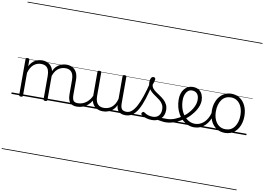

<svg xmlns="http://www.w3.org/2000/svg" viewBox="-174 -1555 3579 2600"><g transform="rotate(10 1615.0 -255.0)"><path d="M902 17Q865 17 840.5 6.5Q816 -4 802 -24Q788 -44 782 -72.5Q776 -101 776 -137V-326Q776 -371 764.5 -403Q753 -435 727.5 -452Q702 -469 661 -469Q634 -469 607 -460Q580 -451 556 -431Q532 -411 513.5 -377Q495 -343 484 -292H460Q467 -354 487 -397.5Q507 -441 536 -468Q565 -495 599.5 -507Q634 -519 669 -519Q714 -519 750 -500Q786 -481 807.5 -440.5Q829 -400 829 -334V-137Q829 -82 844.5 -56.5Q860 -31 908 -31Q917 -31 921.5 -23.5Q926 -16 925.5 -7Q925 2 919 9.5Q913 17 902 17ZM132 15Q119 15 113 10.5Q107 6 107 -4V-496Q107 -506 113 -510.5Q119 -515 132 -515Q146 -515 152.5 -510.5Q159 -506 159 -496V-407Q175 -440 196.5 -462Q218 -484 241.5 -496.5Q265 -509 289 -514Q313 -519 334 -519Q379 -519 415.5 -500Q452 -481 473.5 -440.5Q495 -400 495 -334V-4Q495 6 488.5 10.5Q482 15 468 15Q454 15 448 10.5Q442 6 442 -4V-326Q442 -371 430.5 -403Q419 -435 393.5 -452Q368 -469 326 -469Q302 -469 277 -461Q252 -453 229.5 -435.5Q207 -418 189 -388.5Q171 -359 159 -316V-4Q159 6 152.5 10.5Q146 15 132 15ZM0 747H964V757H0ZM0 -20H964V0H0ZM0 -505H964V-500H0ZM0 -1267H964V-1257H0Z M899 17Q888 17 882.5 9.5Q877 2 877.5 -7Q878 -16 885 -23.5Q892 -31 905 -31Q942 -31 973 -43Q1004 -55 1028 -75Q1052 -95 1070 -120Q1088 -145 1098 -172Q1102 -183 1111 -182.5Q1120 -182 1126 -174.5Q1132 -167 1129 -157Q1118 -124 1098 -93Q1078 -62 1049.5 -37Q1021 -12 983 2.5Q945 17 899 17ZM964 747V757ZM964 -20V0ZM964 -505V-500ZM964 -1267V-1257Z M1259 18Q1211 18 1174 -1.5Q1137 -21 1116.5 -61.5Q1096 -102 1096 -166V-496Q1096 -505 1102 -509.5Q1108 -514 1121 -514Q1135 -514 1141.5 -509.5Q1148 -505 1148 -496V-171Q1148 -127 1160.5 -95.5Q1173 -64 1199 -47Q1225 -30 1266 -30Q1295 -30 1322 -39Q1349 -48 1372 -66.5Q1395 -85 1413 -115Q1431 -145 1441 -186V-496Q1441 -506 1447.5 -510.5Q1454 -515 1468 -515Q1481 -515 1487 -510.5Q1493 -506 1493 -496V-137Q1493 -78 1511.5 -54.5Q1530 -31 1577 -31Q1587 -31 1591.5 -23.5Q1596 -16 1595.5 -7Q1595 2 1589 9.5Q1583 17 1571 17Q1541 17 1519 10.5Q1497 4 1481.5 -9Q1466 -22 1457 -41.5Q1448 -61 1444 -87L1443 -100Q1428 -66 1406.5 -43Q1385 -20 1360.5 -7Q1336 6 1310 12Q1284 18 1259 18ZM964 747H1635V757H964ZM964 -20H1635V0H964ZM964 -505H1635V-500H964ZM964 -1267H1635V-1257H964Z M1573 17Q1560 17 1554.5 9.5Q1549 2 1550.5 -7Q1552 -16 1559.5 -23.5Q1567 -31 1579 -31Q1616 -31 1649 -59.5Q1682 -88 1712 -144Q1742 -200 1770 -283.5Q1798 -367 1825 -476Q1828 -487 1837 -488Q1846 -489 1854 -483.5Q1862 -478 1859 -467Q1833 -343 1803.5 -251.5Q1774 -160 1740 -100.5Q1706 -41 1665 -12Q1624 17 1573 17ZM1635 747V757ZM1635 -20V0ZM1635 -505V-500ZM1635 -1267V-1257Z M2122 17Q2089 17 2062.5 11.5Q2036 6 2011 3.5Q1986 1 1957 12L1978 -11Q2015 -25 2040.5 -29Q2066 -33 2086.5 -32Q2107 -31 2128 -31Q2137 -31 2141 -23.5Q2145 -16 2143.5 -7Q2142 2 2136.5 9.5Q2131 17 2122 17ZM1933 19Q1891 19 1853 7Q1815 -5 1786 -27Q1780 -33 1779.5 -41.5Q1779 -50 1787 -59Q1794 -68 1801.5 -69.5Q1809 -71 1818 -65Q1846 -45 1873.5 -36Q1901 -27 1938 -27Q1989 -27 2018.5 -58.5Q2048 -90 2048 -144Q2048 -186 2031 -215.5Q2014 -245 1987 -266.5Q1960 -288 1930 -307.5Q1900 -327 1873 -350.5Q1846 -374 1829 -406Q1812 -438 1812 -485Q1812 -511 1822.5 -534.5Q1833 -558 1857 -558Q1870 -558 1877 -550.5Q1884 -543 1884 -530Q1884 -519 1878.5 -499.5Q1873 -480 1863 -456Q1864 -427 1882 -404.5Q1900 -382 1927 -363.5Q1954 -345 1984 -325Q2014 -305 2041 -280.5Q2068 -256 2085 -223Q2102 -190 2102 -144Q2102 -71 2056 -26Q2010 19 1933 19ZM1635 747H2185V757H1635ZM1635 -20H2185V0H1635ZM1635 -505H2185V-500H1635ZM1635 -1267H2185V-1257H1635Z M2123 17Q2110 17 2104.5 9.5Q2099 2 2100.5 -7Q2102 -16 2109.5 -23.5Q2117 -31 2129 -31Q2185 -31 2239 -52Q2293 -73 2337 -105Q2345 -110 2351.5 -107Q2358 -104 2362.5 -96.5Q2367 -89 2367 -80.5Q2367 -72 2360 -67Q2326 -43 2286 -24Q2246 -5 2204.5 6Q2163 17 2123 17ZM2185 747V757ZM2185 -20V0ZM2185 -505V-500ZM2185 -1267V-1257Z M2340 -106Q2363 -122 2383.5 -140.5Q2404 -159 2421 -180Q2445 -207 2462 -236.5Q2479 -266 2488.5 -295.5Q2498 -325 2498 -355Q2498 -414 2472 -442Q2446 -470 2400 -470Q2390 -470 2384.5 -477.5Q2379 -485 2380 -494.5Q2381 -504 2387 -511.5Q2393 -519 2404 -519Q2457 -519 2490 -496.5Q2523 -474 2538 -437Q2553 -400 2553 -358Q2553 -324 2541.5 -288.5Q2530 -253 2509 -218.5Q2488 -184 2459 -152Q2440 -129 2416.5 -108Q2393 -87 2368 -69ZM2185 747H2629V757H2185ZM2185 -20H2629V0H2185ZM2185 -505H2629V-500H2185ZM2185 -1267H2629V-1257H2185Z M2514 17Q2467 17 2426.5 0Q2386 -17 2352.5 -48Q2319 -79 2294.5 -121.5Q2270 -164 2257 -214.5Q2244 -265 2244 -321Q2244 -364 2255.5 -400.5Q2267 -437 2289 -463.5Q2311 -490 2340 -504.5Q2369 -519 2404 -519Q2415 -519 2420 -511.5Q2425 -504 2424 -494.5Q2423 -485 2417 -477.5Q2411 -470 2400 -470Q2378 -470 2360 -459.5Q2342 -449 2328.5 -429.5Q2315 -410 2307 -383Q2299 -356 2299 -323Q2299 -257 2316.5 -203.5Q2334 -150 2364.5 -111.5Q2395 -73 2434 -52.5Q2473 -32 2515 -32Q2563 -32 2603 -55Q2643 -78 2671.5 -119Q2700 -160 2715 -216Q2717 -224 2726 -225.5Q2735 -227 2742.5 -222.5Q2750 -218 2748 -208Q2737 -156 2715 -114.5Q2693 -73 2662 -43.5Q2631 -14 2593.5 1.5Q2556 17 2514 17ZM2629 747V757ZM2629 -20V0ZM2629 -505V-500ZM2629 -1267V-1257Z M2937 19Q2869 19 2818.5 -15.5Q2768 -50 2740.5 -110.5Q2713 -171 2713 -250Q2713 -310 2729.5 -359Q2746 -408 2776.5 -444Q2807 -480 2847.5 -499.5Q2888 -519 2937 -519Q3003 -519 3053 -485Q3103 -451 3131.5 -390Q3160 -329 3160 -250Q3160 -202 3149.5 -161Q3139 -120 3120 -87Q3101 -54 3074 -30Q3047 -6 3012.5 6.5Q2978 19 2937 19ZM2937 -31Q2976 -31 3007 -46.5Q3038 -62 3059.5 -91.5Q3081 -121 3093 -161.5Q3105 -202 3105 -250Q3105 -315 3084.5 -364.5Q3064 -414 3026.5 -441.5Q2989 -469 2937 -469Q2898 -469 2866.5 -453.5Q2835 -438 2813.5 -409Q2792 -380 2780 -339.5Q2768 -299 2768 -250Q2768 -185 2788.5 -135.5Q2809 -86 2847 -58.5Q2885 -31 2937 -31ZM2629 747H3230V757H2629ZM2629 -20H3230V0H2629ZM2629 -505H3230V-500H2629ZM2629 -1267H3230V-1257H2629Z"/></g></svg>

Font: Playwrite VN Guides
Style: Regular
Weight: 400
Designer: Veronika Burian, José Scaglione
Foundry: TypeTogether
Version: Version 1.003